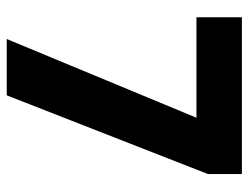

<svg xmlns="http://www.w3.org/2000/svg" viewBox="-106 -648 754 583"><g transform="rotate(90 271.5 -357.0)"><path d="M99 0H270L509 -611V-714H33V-576H338Z"/></g></svg>

Font: Noto Sans Myanmar SemiCondensed ExtraBold
Style: Regular
Weight: 800
Width: 4
Designer: Monotype Design Team
Foundry: Monotype Imaging Inc.
Version: Version 2.107